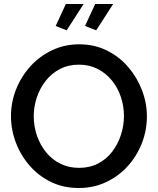

<svg xmlns="http://www.w3.org/2000/svg" viewBox="-20 -937 792 962"><path d="M375 5Q298 5 236 -25Q174 -55 129 -106.5Q84 -158 59.5 -222.5Q35 -287 35 -355Q35 -426 61 -490.5Q87 -555 133 -605.5Q179 -656 241.5 -685.5Q304 -715 377 -715Q453 -715 515.5 -684Q578 -653 622.5 -601Q667 -549 691.5 -485Q716 -421 716 -354Q716 -283 690.5 -218.5Q665 -154 619 -103.5Q573 -53 510.5 -24Q448 5 375 5ZM149 -355Q149 -305 165 -258Q181 -211 210.5 -174.5Q240 -138 282 -117Q324 -96 376 -96Q430 -96 472 -118Q514 -140 542.5 -177.5Q571 -215 586 -261.5Q601 -308 601 -355Q601 -405 585.5 -451.5Q570 -498 540 -534.5Q510 -571 468.5 -592Q427 -613 376 -613Q322 -613 280 -591Q238 -569 209 -532Q180 -495 164.5 -449Q149 -403 149 -355ZM314 -785 259 -807 310 -917H399ZM462 -785 406 -807 457 -917H547Z"/></svg>

Font: Raleway Thin SemiBold
Style: Regular
Weight: 600
Version: Version 4.026